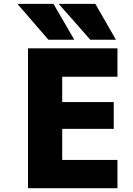

<svg xmlns="http://www.w3.org/2000/svg" viewBox="-20 -986 697 1008"><path d="M306.6 -583V-450.2H577.1V-309.6H306.6V-146.5H596.7V2H127V-732.4H596.7V-583ZM480.5 -965.8 588.9 -777.3H454.1L288.1 -965.8ZM260.7 -965.8 370.1 -777.3H234.4L71.3 -965.8Z"/></svg>

Font: Gen Shin Gothic Heavy
Style: Bold
Weight: 900
Designer: [Source Han Sans]
Ryoko NISHIZUKA  (kana & ideographs); Paul D. Hunt (Latin, Greek & Cyrillic); Wenlong ZHANG  (bopomofo
Version: Version 1.002.20150607